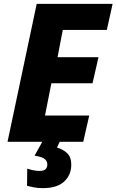

<svg xmlns="http://www.w3.org/2000/svg" viewBox="-20 -734 603 994"><path d="M19 0 170 -714H563L533 -579H305L278 -438H490L459 -303H246L213 -136H442L411 0ZM202 240Q275 240 312 206Q349 172 349 118Q349 80 328 59.5Q307 39 275 30L289 0H199L159 72Q199 78 212 89.5Q225 101 225 117Q225 151 186 151Q157 151 121 139L120 228Q135 232 155.5 236Q176 240 202 240Z"/></svg>

Font: Noto Sans Display Extra
Style: Italic
Weight: 800
Italic angle: -12°
Designer: Monotype Design Team
Foundry: Monotype Imaging Inc.
Version: Version 1.900